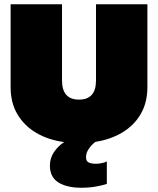

<svg xmlns="http://www.w3.org/2000/svg" viewBox="-20 -664 744 904"><path d="M363 220Q295 220 255 195Q215 170 215 116Q215 80 234.5 51.5Q254 23 282 5Q208 -5 151.5 -38Q95 -71 62.5 -125Q30 -179 30 -254V-644H272V-285Q272 -195 352 -195Q432 -195 432 -285V-644H674V-254Q674 -181 642.5 -127Q611 -73 555.5 -40Q500 -7 429 4Q410 19 397.5 37.5Q385 56 385 76Q385 95 397.5 101Q410 107 432 107Q445 107 459.5 104Q474 101 483 96V202Q466 208 433.5 214Q401 220 363 220Z"/></svg>

Font: Boz Display
Style: Regular
Weight: 900
Version: Version 2.000; ttfautohint (v1.8.3)